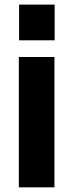

<svg xmlns="http://www.w3.org/2000/svg" viewBox="-20 -805 313 825"><path d="M61 -560.1H213.9V0H61ZM62 -785.2H214.8V-631.8H62Z"/></svg>

Font: Mattone
Style: Regular
Weight: 400
Width: 6
Designer: Nunzio Mazzaferro
Foundry: Collletttivo
Version: Version 2.000;Glyphs 3.2 (3217)